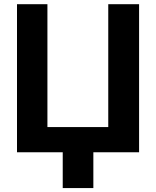

<svg xmlns="http://www.w3.org/2000/svg" viewBox="-20 -748 767 943"><path d="M63.5 0Q63.5 -181.6 63.5 -727.5Q100.6 -727.5 212.9 -727.5Q212.9 -576.2 212.9 -124Q287.1 -124 511.7 -124Q511.7 -274.4 511.7 -727.5Q549.8 -727.5 663.1 -727.5Q663.1 -545.9 663.1 0Q512.7 0 63.5 0ZM438.5 -96.7Q438.5 -28.3 438.5 175.8Q400.4 175.8 288.1 175.8Q288.1 108.4 288.1 -96.7Q325.2 -96.7 438.5 -96.7Z"/></svg>

Font: DeepSea
Style: Bold
Weight: 700
Designer: Stem
Version: Version 3.019;git-0a5106e0b